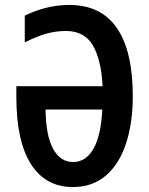

<svg xmlns="http://www.w3.org/2000/svg" viewBox="-20 -745 601 775"><path d="M246 -620Q207 -620 168.5 -609.5Q130 -599 80 -574V-682Q169 -725 260 -725Q388 -725 452 -631.5Q516 -538 516 -357Q516 -248 488.5 -165Q461 -82 407 -36Q353 10 274 10Q164 10 105 -82.5Q46 -175 46 -354V-397H394Q389 -503 355 -561.5Q321 -620 246 -620ZM275 -91Q327 -91 357.5 -145Q388 -199 393 -303H164Q165 -199 194 -145Q223 -91 275 -91Z"/></svg>

Font: Noto Sans ExtraCondensed SemiBold
Style: Regular
Weight: 600
Width: 2
Designer: Monotype Design Team
Foundry: Monotype Imaging Inc.
Version: Version 2.013; ttfautohint (v1.8.4.7-5d5b)